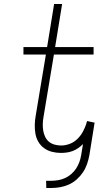

<svg xmlns="http://www.w3.org/2000/svg" viewBox="-20 -755 540 958"><path d="M211 183 210 147H236Q253 147 270.5 144Q288 141 304.5 133.5Q321 126 335.5 113.5Q350 101 360 85.5Q370 70 376 53.5Q382 37 385 19L394 -36Q383 -25 370 -16Q357 -7 342.5 -1.5Q328 4 313 6Q298 8 284 8Q261 8 239.5 2.5Q218 -3 200.5 -15.5Q183 -28 172 -46.5Q161 -65 157 -86.5Q153 -108 153.5 -131Q154 -154 158 -177L209 -483H97V-520H215L250 -735H290L255 -520H447V-483H249L197 -171Q194 -154 193.5 -137Q193 -120 195.5 -104Q198 -88 205 -73Q212 -58 224 -48Q236 -38 252 -33.5Q268 -29 285 -29Q306 -29 327.5 -37Q349 -45 365.5 -61Q382 -77 393 -97Q404 -117 411 -138V-143H412Q413 -145 413.5 -147Q414 -149 415 -151L452 -143L426 19Q422 41 414.5 63Q407 85 394 104.5Q381 124 363 140Q345 156 324 165.5Q303 175 280.5 179Q258 183 236 183Z"/></svg>

Font: Iosevka Curly Extralight
Style: Italic
Weight: 200
Italic angle: -9°
Monospace: yes
Designer: Belleve Invis
Foundry: Belleve Invis
Version: Version 22.1.2; ttfautohint (v1.8.4)